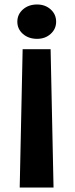

<svg xmlns="http://www.w3.org/2000/svg" viewBox="-20 -798 337 865"><path d="M82 -576.2H208L221.2 46.9H68.8ZM147 -777.8Q183.6 -777.8 208.3 -755.6Q232.9 -733.4 232.9 -700.2Q232.9 -667.5 208.3 -645.3Q183.6 -623 147 -623Q108.9 -623 83.5 -645Q58.1 -667 58.1 -700.2Q58.1 -733.4 83.5 -755.6Q108.9 -777.8 147 -777.8Z"/></svg>

Font: Junction Bold
Style: Bold
Weight: 700
Designer: Caroline Hadilaksono
Foundry: Caroline Hadilaksono
Version: Version 001.001